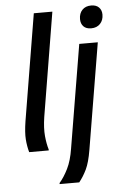

<svg xmlns="http://www.w3.org/2000/svg" viewBox="-58 -721 586 928"><g transform="rotate(-5 235.5 -256.5)"><path d="M60 0Q51.7 -29.2 49.2 -62.5Q46.7 -95.8 55 -149.2L140.8 -666.7H230.8L147.5 -163.3Q139.2 -109.2 142.9 -70.4Q146.7 -31.7 155 -5V0ZM193.3 166.7V161.7Q215.8 135.8 235 97.1Q254.2 58.3 263.3 0L346.7 -500H436.7L350.8 15Q340.8 75 325 107.9Q309.2 140.8 288.3 166.7ZM410.8 -570Q386.7 -570 373.8 -583.3Q360.8 -596.7 360.8 -619.2Q360.8 -646.7 376.7 -663.3Q392.5 -680 420 -680Q444.2 -680 457.5 -666.7Q470.8 -653.3 470.8 -631.7Q470.8 -604.2 454.6 -587.1Q438.3 -570 410.8 -570Z"/></g></svg>

Font: Familjen Grotesk
Style: Italic
Weight: 400
Italic angle: -9.46201°
Designer: Anders Wikstroem, Jonas Baeckman, Matilda Gysing, Kristian Moeller
Foundry: Familjen STHLM AB
Version: Version 2.000